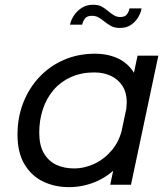

<svg xmlns="http://www.w3.org/2000/svg" viewBox="-20 -760 684 790"><path d="M263.5 10Q205.5 10 157.5 -13Q109.5 -36 80.8 -84Q52 -132 52 -206Q52 -277 75.8 -337.5Q99.5 -398 142.2 -443.2Q185 -488.5 243.2 -513.8Q301.5 -539 370.5 -539Q424 -539 465.5 -519.5Q507 -500 530.8 -460.8Q554.5 -421.5 554.5 -363Q554.5 -348.5 552.2 -327.8Q550 -307 546 -292.5H496Q498.5 -301 500 -315.5Q501.5 -330 501.5 -339Q501.5 -379 483.8 -406.5Q466 -434 435.8 -448Q405.5 -462 368.5 -462Q314.5 -462 272.5 -443.2Q230.5 -424.5 201.2 -390.8Q172 -357 156.8 -311.8Q141.5 -266.5 141.5 -214Q141.5 -162.5 160.2 -130Q179 -97.5 211.2 -82.2Q243.5 -67 284.5 -67Q328 -67 369.2 -86.5Q410.5 -106 441.5 -143.5Q472.5 -181 483.5 -234L541 -230.5Q524 -149.5 481.8 -96Q439.5 -42.5 382.8 -16.2Q326 10 263.5 10ZM519 0H433.5L546 -531H631.5ZM562.5 -725.5Q560.5 -710.5 550.2 -691.8Q540 -673 521 -659Q502 -645 473 -645Q450.5 -645 434.8 -654.2Q419 -663.5 407.5 -673Q397.5 -681 385.8 -688Q374 -695 358 -695Q337.5 -695 329 -683Q320.5 -671 318 -658.5H268Q271 -675 282.8 -694Q294.5 -713 314.8 -726.8Q335 -740.5 363 -740.5Q386 -740.5 400.5 -731.8Q415 -723 425.5 -714Q436 -705 448.2 -697.5Q460.5 -690 474.5 -690Q495 -690 502.8 -701.5Q510.5 -713 513 -725.5Z"/></svg>

Font: Epilogue
Style: Italic
Weight: 400
Italic angle: -12°
Designer: Tyler Finck
Foundry: Etcetera Type Co
Version: Version 2.112